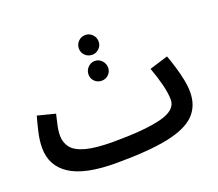

<svg xmlns="http://www.w3.org/2000/svg" viewBox="-119 -856 1182 1042"><g transform="rotate(-20 472.0 -334.5)"><path d="M385 21Q205 21 120 -34.5Q35 -90 35 -193Q35 -236 46 -283.5Q57 -331 68 -369L170 -343Q164 -317 156.5 -284Q149 -251 149 -223Q149 -183 172 -153.5Q195 -124 252 -108.5Q309 -93 411 -93V-92V-93Q592 -93 686.5 -117Q781 -141 781 -201Q781 -239 768 -290.5Q755 -342 735 -396L842 -429Q854 -396 866 -356.5Q878 -317 886 -278Q894 -239 894 -205Q894 -125 845 -75Q796 -25 685 -2Q574 21 386 21ZM465 -576Q440 -576 423.5 -592.5Q407 -609 407 -632Q407 -656 423.5 -673Q440 -690 465 -690Q488 -690 504.5 -673Q521 -656 521 -632Q521 -609 504.5 -592.5Q488 -576 465 -576ZM465 -426Q441 -426 424.5 -442Q408 -458 408 -482Q408 -505 424.5 -522.5Q441 -540 465 -540Q488 -540 504.5 -522.5Q521 -505 521 -482Q521 -458 504.5 -442Q488 -426 465 -426Z"/></g></svg>

Font: Noto Sans Arabic UI SmCn SmBd
Style: Regular
Weight: 600
Width: 4
Designer: Monotype Design Team, Nadine Chahine and Nizar Qandah
Foundry: Monotype Imaging Inc.
Version: Version 2.010; ttfautohint (v1.8.4.7-5d5b)